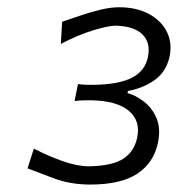

<svg xmlns="http://www.w3.org/2000/svg" viewBox="-20 -790 478 516"><path d="M222.5 -294Q170 -294 126.2 -310.2Q82.5 -326.5 54 -337.5L71 -390.5Q110 -370.5 148.8 -356.8Q187.5 -343 220.5 -343Q282.5 -344.5 311.5 -363.5Q340.5 -382.5 348.5 -419.5Q358.5 -465.5 325.8 -492.5Q293 -519.5 224.5 -520.5Q214 -520.5 202.8 -520.2Q191.5 -520 180.5 -518.5L189.5 -564Q200 -562.5 210.8 -562.2Q221.5 -562 231.5 -562Q299.5 -563 334.8 -581.2Q370 -599.5 377.5 -636.5Q385.5 -675.5 362.5 -697.8Q339.5 -720 290.5 -721Q272 -721 231.2 -708.8Q190.5 -696.5 143.5 -672L147 -731.5Q166 -738 193 -747.2Q220 -756.5 248.2 -763.5Q276.5 -770.5 299.5 -770.5Q347.5 -770.5 380.8 -752.2Q414 -734 428.8 -703.8Q443.5 -673.5 435.5 -637Q426.5 -597 395.8 -575Q365 -553 324 -545.5L322.5 -540Q344.5 -534 366.5 -517.2Q388.5 -500.5 400.5 -472.8Q412.5 -445 404.5 -406.5Q393.5 -353 349.5 -323.5Q305.5 -294 222.5 -294Z"/></svg>

Font: Commissioner Flair Light
Style: Italic
Weight: 300
Italic angle: -12°
Designer: Kostas Bartsokas
Foundry: Kostas Bartsokas
Version: Version 1.000; ttfautohint (v1.8.3)